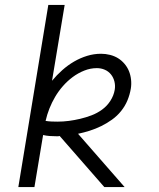

<svg xmlns="http://www.w3.org/2000/svg" viewBox="-20 -755 640 775"><path d="M54 0 175 -735H241L190 -429Q209 -452 231.5 -472Q254 -492 279 -506.5Q304 -521 331.5 -529.5Q359 -538 388 -538Q406 -538 424 -533.5Q442 -529 456.5 -520Q471 -511 482.5 -497.5Q494 -484 500.5 -468Q507 -452 509 -433.5Q511 -415 508 -397Q504 -373 494.5 -350Q485 -327 469 -307Q453 -287 432 -272Q411 -257 388.5 -246Q366 -235 342.5 -227.5Q319 -220 295 -215L483 0H401L221 -206Q218 -205 214.5 -205Q211 -205 208 -205Q194 -205 180.5 -206Q167 -207 154 -210L119 0ZM212 -264Q235 -264 258 -267Q281 -270 304 -275.5Q327 -281 349.5 -289.5Q372 -298 392 -312.5Q412 -327 425.5 -348Q439 -369 443 -392Q446 -409 442 -425.5Q438 -442 428 -454.5Q418 -467 403 -473.5Q388 -480 371 -480Q345 -480 320 -470Q295 -460 273.5 -444Q252 -428 234 -407.5Q216 -387 202.5 -364Q189 -341 179.5 -317Q170 -293 164 -267Q176 -265 188 -264.5Q200 -264 212 -264Z"/></svg>

Font: Iosevka Curly Light Extended
Style: Italic
Weight: 300
Width: 7
Italic angle: -9°
Monospace: yes
Designer: Belleve Invis
Foundry: Belleve Invis
Version: Version 11.1.0; ttfautohint (v1.8.3)